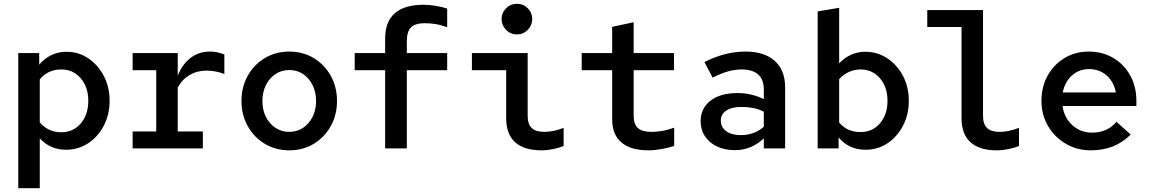

<svg xmlns="http://www.w3.org/2000/svg" viewBox="-20 -780 6040 1009"><path d="M76 209V-501H186V-440Q212 -472 249 -490Q286 -508 329 -508Q393 -508 444 -473.5Q495 -439 525.5 -381Q556 -323 556 -250Q556 -178 525.5 -119.5Q495 -61 443 -27Q391 7 327 7Q244 7 189 -53V209ZM302 -85Q365 -85 404.5 -131.5Q444 -178 444 -250Q444 -322 404.5 -368.5Q365 -415 302 -415Q232 -415 189 -363V-137Q233 -85 302 -85Z M677 0V-89H801V-411H677V-501H914V-382Q939 -444 982.5 -476.5Q1026 -509 1082 -509Q1105 -509 1121 -505.5Q1137 -502 1159 -494V-391Q1137 -400 1112.5 -404.5Q1088 -409 1065 -409Q1016 -409 976 -385.5Q936 -362 914 -319V-89H1046V0Z M1500 10Q1429 10 1372 -24Q1315 -58 1282 -117Q1249 -176 1249 -249Q1249 -323 1282 -382Q1315 -441 1372 -475Q1429 -509 1500 -509Q1572 -509 1628.5 -475Q1685 -441 1718 -382Q1751 -323 1751 -249Q1751 -176 1718 -117Q1685 -58 1628.5 -24Q1572 10 1500 10ZM1500 -87Q1541 -87 1572.5 -108Q1604 -129 1622.5 -165.5Q1641 -202 1641 -249Q1641 -296 1622.5 -333Q1604 -370 1572.5 -391Q1541 -412 1500 -412Q1460 -412 1428 -391Q1396 -370 1377.5 -333Q1359 -296 1359 -249Q1359 -202 1377.5 -165.5Q1396 -129 1428 -108Q1460 -87 1500 -87Z M2004 0V-411H1844V-501H2004V-577Q2004 -755 2207 -755Q2236 -755 2269 -749.5Q2302 -744 2330 -735V-637Q2293 -650 2266 -654Q2239 -658 2210 -658Q2163 -658 2140.5 -636.5Q2118 -615 2118 -563V-501H2330V-411H2118V0Z M2697 -599Q2663 -599 2639.5 -623Q2616 -647 2616 -680Q2616 -713 2639.5 -736.5Q2663 -760 2697 -760Q2730 -760 2753.5 -736.5Q2777 -713 2777 -680Q2777 -647 2753.5 -623Q2730 -599 2697 -599ZM2825 10Q2734 10 2687 -32.5Q2640 -75 2640 -160V-411H2460V-501H2753V-172Q2753 -127 2774.5 -107Q2796 -87 2840 -87Q2864 -87 2888.5 -92Q2913 -97 2942 -108V-13Q2919 -3 2887 3.5Q2855 10 2825 10Z M3388 10Q3294 10 3245.5 -31.5Q3197 -73 3197 -153V-411H3037V-501H3197V-639L3310 -663V-501H3522V-411H3310V-174Q3310 -127 3332.5 -107Q3355 -87 3403 -87Q3429 -87 3457.5 -91.5Q3486 -96 3523 -109V-13Q3492 -3 3456 3.5Q3420 10 3388 10Z M3842 9Q3789 9 3748.5 -10Q3708 -29 3685 -63.5Q3662 -98 3662 -143Q3662 -211 3714 -251Q3766 -291 3856 -291Q3929 -291 3994 -259V-309Q3994 -415 3876 -415Q3843 -415 3806.5 -405Q3770 -395 3725 -372L3682 -454Q3740 -483 3793 -496Q3846 -509 3898 -509Q3997 -509 4051.5 -460Q4106 -411 4106 -321V0H3994V-53Q3929 9 3842 9ZM3768 -146Q3768 -111 3796.5 -90.5Q3825 -70 3873 -70Q3944 -70 3994 -114V-193Q3967 -207 3937.5 -212.5Q3908 -218 3876 -218Q3826 -218 3797 -199Q3768 -180 3768 -146Z M4277 0V-720L4390 -739V-447Q4417 -476 4452 -492Q4487 -508 4527 -508Q4591 -508 4643 -473.5Q4695 -439 4725.5 -381Q4756 -323 4756 -250Q4756 -178 4725.5 -119.5Q4695 -61 4644 -27Q4593 7 4529 7Q4441 7 4387 -58V0ZM4502 -86Q4565 -86 4604.5 -132Q4644 -178 4644 -250Q4644 -322 4604.5 -368.5Q4565 -415 4502 -415Q4469 -415 4439.5 -401Q4410 -387 4390 -364V-136Q4432 -86 4502 -86Z M5218 10Q5127 10 5080 -32.5Q5033 -75 5033 -160V-638H4853V-727H5146V-172Q5146 -127 5167.5 -107Q5189 -87 5234 -87Q5257 -87 5281.5 -92Q5306 -97 5335 -108V-13Q5312 -3 5280 3.5Q5248 10 5218 10Z M5713 10Q5640 10 5581 -24.5Q5522 -59 5487.5 -118Q5453 -177 5453 -250Q5453 -324 5485.5 -382.5Q5518 -441 5574.5 -475Q5631 -509 5701 -509Q5774 -509 5830.5 -475.5Q5887 -442 5919.5 -383.5Q5952 -325 5952 -250V-223H5564Q5572 -162 5615 -122.5Q5658 -83 5719 -83Q5800 -83 5847 -140L5922 -73Q5879 -30 5827 -10Q5775 10 5713 10ZM5565 -294H5844Q5834 -349 5796 -383Q5758 -417 5703 -417Q5651 -417 5613.5 -383.5Q5576 -350 5565 -294Z"/></svg>

Font: Red Hat Mono Medium
Style: Regular
Weight: 500
Monospace: yes
Designer: Pentagram, MCKL
Foundry: Pentagram, MCKL
Version: Version 1.023; ttfautohint (v1.8.3)